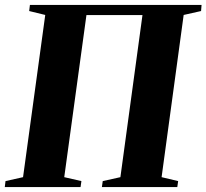

<svg xmlns="http://www.w3.org/2000/svg" viewBox="-32 -763 842 783"><path d="M-12.5 0 -9.5 -24.5 62 -40.5 152.5 -702 87 -718 90 -743H790L788 -718L717 -702L627 -40.5L694.5 -24.5L691 0H383.5L387 -24.5L459 -40.5L549 -701.5H320.5L230 -40.5L300 -24.5L296.5 0Z"/></svg>

Font: Merriweather 120pt ExtraBold
Style: Italic
Weight: 800
Italic angle: -7.8°
Version: Version 2.101